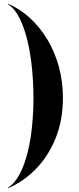

<svg xmlns="http://www.w3.org/2000/svg" viewBox="-20 -820 416 1010"><path d="M23 170 21.5 168Q59 143.5 84.5 94Q110 44.5 126 -21Q142 -86.5 149 -159.8Q156 -233 156 -305Q156 -377 149 -453.2Q142 -529.5 126 -599Q110 -668.5 84.5 -721.2Q59 -774 21.5 -798L23 -800Q84 -774 136.5 -726.2Q189 -678.5 228.2 -613.8Q267.5 -549 289.2 -470.8Q311 -392.5 311 -305Q311 -188.5 273 -94Q235 0.5 169.8 67.8Q104.5 135 23 170Z"/></svg>

Font: Bodoni Moda 72pt
Style: Bold
Weight: 700
Designer: Owen Earl
Foundry: indestructible type
Version: Version 2.004